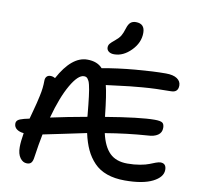

<svg xmlns="http://www.w3.org/2000/svg" viewBox="-103 -1107 1271 1223"><g transform="rotate(10 533.0 -495.5)"><path d="M576.2 -772.9Q553.7 -772.9 540.8 -783Q527.8 -793 527.8 -809.1Q527.8 -823.2 536.4 -833.7Q544.9 -844.2 566.9 -861.8Q590.3 -880.9 600.8 -897.9Q611.3 -915 621.1 -946.8Q629.9 -976.1 643.3 -987.5Q656.7 -999 678.2 -999Q735.8 -999 735.8 -939Q735.8 -875.5 685.3 -824.2Q634.8 -772.9 576.2 -772.9ZM148.9 7.8Q123.5 7.8 105.2 -17.1Q86.9 -42 86.9 -86.9Q86.9 -121.6 96.2 -178.2Q67.9 -180.7 50.5 -193.8Q33.2 -207 33.2 -229Q33.2 -242.7 43.2 -251.5Q53.2 -260.3 83 -268.1Q88.9 -269 117.2 -275.9Q121.1 -290.5 130.9 -326.7Q140.6 -362.8 145.3 -381.6Q149.9 -400.4 156.2 -429.2Q162.6 -458 165.3 -482.2Q168 -506.3 168 -529.8Q168 -546.9 176.8 -556.9Q185.5 -566.9 202.1 -566.9Q217.3 -566.9 231.9 -558.1Q314 -710 415 -710Q479.5 -710 513.2 -671.9Q610.8 -689.9 726.3 -700Q841.8 -710 922.9 -710Q970.7 -710 995.4 -693.1Q1020 -676.3 1020 -648.9Q1020 -604 974.1 -604Q876 -604 790 -596.9Q704.1 -589.8 638.9 -580.8Q573.7 -571.8 558.1 -570.8Q572.8 -515.6 587.9 -374V-370.1Q810.5 -407.2 903.8 -407.2Q940.9 -407.2 953.4 -398.4Q965.8 -389.6 965.8 -365.2Q965.8 -334.5 941.9 -318.4Q918 -302.2 877.9 -300.8Q744.1 -291.5 605 -268.1Q624 -183.6 665.3 -142.8Q706.5 -102.1 779.8 -102.1Q823.7 -102.1 861.3 -108.9Q898.9 -115.7 918.9 -124Q939 -132.3 957.8 -139.2Q976.6 -146 987.8 -146Q1024.9 -146 1024.9 -104Q1024.9 -57.1 961.7 -25.1Q898.4 6.8 782.2 6.8Q716.3 6.8 666.3 -11Q616.2 -28.8 582.8 -63.7Q549.3 -98.6 528.3 -143.6Q507.3 -188.5 494.1 -249Q439 -237.8 345.7 -217.8Q252.4 -197.8 215.8 -190.9Q202.6 -126.5 189.9 -38.1Q187 -14.2 177.5 -2.9Q168 8.3 148.9 7.8ZM412.1 -602.1Q374 -602.1 327.6 -522Q281.2 -441.9 244.1 -305.2Q349.1 -328.1 478 -351.1Q478 -358.9 477.1 -362.8Q473.1 -402.3 470.7 -428Q468.3 -453.6 464.8 -480Q461.4 -506.3 458.7 -522.2Q456.1 -538.1 452.4 -553.5Q448.7 -568.8 445.1 -576.7Q441.4 -584.5 436.3 -591.1Q431.2 -597.7 425.3 -599.9Q419.4 -602.1 412.1 -602.1Z"/></g></svg>

Font: Shantell Sans Irregular
Style: Regular
Weight: 500
Designer: Stephen Nixon, Anya Danilova, Shantell Martin
Foundry: Arrow Type
Version: Version 1.006;[9816181b4]